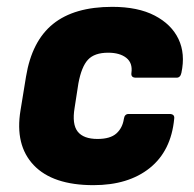

<svg xmlns="http://www.w3.org/2000/svg" viewBox="-20 -529 568 561"><path d="M253 12Q134 12 78.5 -46.5Q23 -105 40 -207L56 -305Q73 -409 135 -459Q197 -509 308 -509Q383 -509 432 -483.5Q481 -458 501.5 -415Q522 -372 510 -316Q507 -302 496 -302H377Q362 -302 364 -316Q368 -345 349 -360Q330 -375 296 -375Q256 -375 237 -354.5Q218 -334 209 -285L198 -214Q190 -166 207 -144.5Q224 -123 265 -123Q302 -123 320 -139Q338 -155 342 -182Q344 -196 356 -196H475Q491 -196 489 -182Q480 -88 417.5 -38Q355 12 253 12Z"/></svg>

Font: Sofia Sans Black
Style: Italic
Weight: 900
Italic angle: -9°
Version: Version 4.100-B